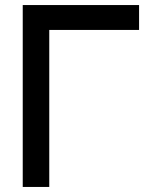

<svg xmlns="http://www.w3.org/2000/svg" viewBox="-20 -740 580 760"><path d="M70 0V-720H530.5V-621.5H175V0Z"/></svg>

Font: Vela Sans SemBd
Style: Regular
Weight: 600
Designer: Principal design: Mikhail Sharanda - project Manrope.
Design modification: Ravid Balaliev
Foundry: Mikhail Sharanda
Version: Version 1.001